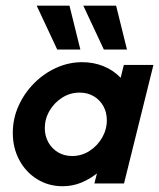

<svg xmlns="http://www.w3.org/2000/svg" viewBox="-20 -645 559 675"><path d="M200 9.7Q150.7 9.7 110.8 -14.9Q70.8 -39.6 47.9 -82.3Q25 -125 25 -177.8Q25 -227.8 45.1 -272.6Q65.3 -317.4 99.7 -352.1Q134 -386.8 177.8 -406.6Q221.5 -426.4 268.8 -426.4Q309 -426.4 344.1 -412.2Q379.2 -397.9 404.2 -371.5L415.3 -416.7H519.4L416 0H311.8L320.8 -35.4Q295.8 -15.3 265.3 -2.8Q234.7 9.7 200 9.7ZM233.3 -96.5Q266.7 -96.5 294.4 -114.2Q322.2 -131.9 338.9 -160.8Q355.6 -189.6 355.6 -222.2Q355.6 -250 343.4 -271.9Q331.2 -293.8 309.7 -306.6Q288.2 -319.4 259.7 -319.4Q226.4 -319.4 198.6 -301.7Q170.8 -284 154.2 -255.6Q137.5 -227.1 137.5 -194.4Q137.5 -167.4 149.7 -145.1Q161.8 -122.9 183.7 -109.7Q205.6 -96.5 233.3 -96.5ZM345.1 -470.8 272.9 -625H388.2L426.4 -470.8ZM181.2 -470.8 109 -625H224.3L262.5 -470.8Z"/></svg>

Font: Afacad
Style: Italic
Weight: 400
Italic angle: -14°
Designer: Kristian Moeller
Foundry: Dicotype
Version: Version 1.000